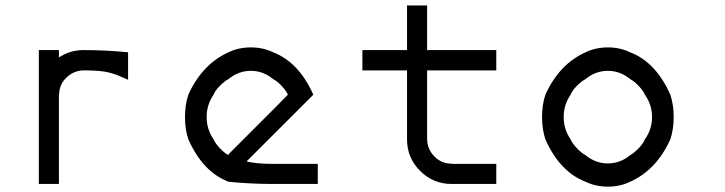

<svg xmlns="http://www.w3.org/2000/svg" viewBox="-20 -687 2707 717"><path d="M291.7 -500Q376.7 -500 458.3 -491.7V-389.2Q452.5 -391.7 436.2 -398.8Q420 -405.8 414.6 -407.9Q409.2 -410 394.2 -414.2Q379.2 -418.3 367.5 -420Q355.8 -421.7 335.8 -422.9Q315.8 -424.2 291.7 -424.2Q255 -423.3 227.9 -397.1Q200.8 -370.8 200.8 -333.3H200V0H125V-500H200V-472.5Q241.7 -500 291.7 -500Z M1000 0Q915 0 833.3 -8.3Q737.5 -45 683.3 -166.7Q670.8 -204.2 670.8 -250Q670.8 -295.8 683.3 -333.3Q735 -447.5 833.3 -491.7Q870.8 -510 916.7 -510Q962.5 -510 1000 -491.7Q1095.8 -455 1150 -333.3L900.8 -84.2Q935.8 -75 1000 -75H1166.7V0ZM833.3 -107.5V-110.8Q863.3 -140.8 1000 -277.5L1055 -333.3Q1049.2 -347.5 1032.5 -365.4Q1015.8 -383.3 1000 -391.7Q962.5 -422.5 916.7 -422.5Q870.8 -422.5 833.3 -391.7Q817.5 -383.3 800 -365.4Q782.5 -347.5 777.5 -333.3Q751.7 -295.8 751.7 -250Q751.7 -204.2 777.5 -166.7Q783.3 -152.5 800.4 -134.2Q817.5 -115.8 833.3 -107.5Z M1666.7 0Q1597.5 0 1548.8 -48.8Q1500 -97.5 1500 -166.7V-424.2H1333.3V-500H1500V-666.7H1575V-500H1833.3V-424.2H1575V-166.7Q1575.8 -130 1602.1 -102.9Q1628.3 -75.8 1666.7 -75.8V-75H1833.3V0Z M2333.3 -8.3Q2295.8 10 2250 10Q2204.2 10 2166.7 -8.3Q2070.8 -45 2016.7 -166.7Q2004.2 -204.2 2004.2 -250Q2004.2 -295.8 2016.7 -333.3Q2068.3 -447.5 2166.7 -491.7Q2204.2 -510 2250 -510Q2295.8 -510 2333.3 -491.7Q2429.2 -455 2483.3 -333.3Q2495.8 -295.8 2495.8 -250Q2495.8 -204.2 2483.3 -166.7Q2431.7 -52.5 2333.3 -8.3ZM2333.3 -107.5Q2348.3 -115.8 2365.4 -133.8Q2382.5 -151.7 2388.3 -166.7Q2415 -204.2 2415 -250Q2415 -295.8 2388.3 -333.3Q2382.5 -347.5 2365.8 -365.4Q2349.2 -383.3 2333.3 -391.7Q2295.8 -422.5 2250 -422.5Q2204.2 -422.5 2166.7 -391.7Q2150.8 -383.3 2133.3 -365.4Q2115.8 -347.5 2110.8 -333.3Q2085 -295.8 2085 -250Q2085 -204.2 2110.8 -166.7Q2116.7 -152.5 2133.8 -134.2Q2150.8 -115.8 2166.7 -107.5Q2204.2 -76.7 2250 -76.7Q2295.8 -76.7 2333.3 -107.5Z"/></svg>

Font: 0xA000-Mono
Style: Mono
Weight: 400
Version: Version 0.1